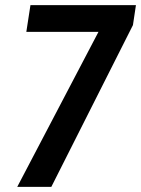

<svg xmlns="http://www.w3.org/2000/svg" viewBox="-20 -731 552 751"><path d="M511.7 -710.9 500 -632.8 180.7 0H47.4L365.2 -606.4H83L99.1 -710.9Z"/></svg>

Font: Roboto Condensed SemiBold
Style: Italic
Weight: 600
Italic angle: -12°
Designer: Christian Robertson
Foundry: Google
Version: Version 3.008; 2023